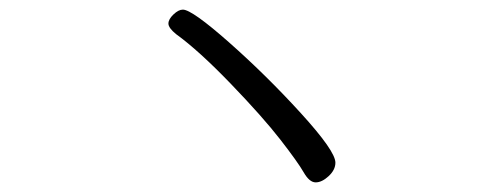

<svg xmlns="http://www.w3.org/2000/svg" viewBox="-20 -553 1040 399"><path d="M346 -482Q330 -495 330 -504Q330 -513 340.5 -523Q351 -533 360 -533Q379 -533 456.5 -464.5Q534 -396 605.5 -317.5Q677 -239 677 -215Q677 -200 663 -187Q649 -174 636 -174Q623 -174 611 -195Q599 -216 562.5 -263Q526 -310 459.5 -379Q393 -448 346 -482Z"/></svg>

Font: LXGW Bright TC
Style: Regular
Weight: 400
Designer: Christian Thalmann (Catharsis Fonts)
Foundry: LXGW / Christian Thalmann (Catharsis Fonts) / Fontworks Inc.
Version: Version 5.501